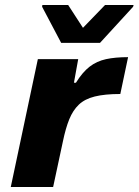

<svg xmlns="http://www.w3.org/2000/svg" viewBox="-20 -746 553 766"><path d="M23 0 131 -510H292L275 -416H283Q309 -458 337.5 -480Q366 -502 403 -510Q440 -518 491 -518L460 -371Q398 -371 358 -361Q318 -351 294.5 -328.5Q271 -306 256.5 -270.5Q242 -235 231 -182L192 0ZM224 -575 148 -719 149 -726H252L311 -635L399 -726H513L511 -719L379 -575Z"/></svg>

Font: Saira Expanded
Style: Bold Italic
Weight: 700
Width: 7
Italic angle: -12°
Designer: Hector Gatti with collaboration of the Omnibus-Type team
Foundry: Omnibus-Type
Version: Version 1.101